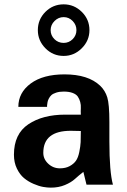

<svg xmlns="http://www.w3.org/2000/svg" viewBox="-20 -860 591 894"><path d="M396.5 -719.7Q396.5 -670.9 360.8 -635.3Q325.2 -599.6 276.4 -599.6Q226.6 -599.6 191.4 -635.3Q156.2 -670.9 156.2 -719.7Q156.2 -769.5 191.4 -804.7Q226.6 -839.8 276.4 -839.8Q325.2 -839.8 360.8 -804.7Q396.5 -769.5 396.5 -719.7ZM505.9 0H382.8L368.2 -59.6Q346.7 -43 329.1 -26.9Q311.5 -10.7 282.2 1.5Q252.9 13.7 216.8 13.7Q200.2 13.7 180.7 10.3Q161.1 6.8 136.2 -3.9Q111.3 -14.6 91.8 -30.8Q72.3 -46.9 58.6 -75.2Q44.9 -103.5 44.9 -139.6Q44.9 -236.3 111.8 -281.2Q178.7 -326.2 283.2 -326.2H356.4Q355.5 -341.8 356.4 -356.4Q357.4 -371.1 353.5 -385.3Q349.6 -399.4 342.3 -410.2Q335 -420.9 318.4 -427.2Q301.8 -433.6 276.4 -433.6Q256.8 -433.6 241.7 -428.7Q226.6 -423.8 219.2 -417Q211.9 -410.2 207 -400.4Q202.1 -390.6 201.2 -383.8Q200.2 -377 199.2 -369.1V-362.3H65.4Q65.4 -428.7 123 -471.2Q180.7 -513.7 280.3 -513.7Q390.6 -513.7 446.3 -460.9Q469.7 -438.5 479.5 -406.7Q489.3 -375 489.3 -292V-202.1Q489.3 -60.5 505.9 0ZM276.4 -660.2Q300.8 -660.2 318.4 -677.7Q335.9 -695.3 335.9 -719.7Q335.9 -744.1 318.4 -762.2Q300.8 -780.3 276.4 -780.3Q252 -780.3 233.9 -762.2Q215.8 -744.1 215.8 -719.7Q215.8 -695.3 233.4 -677.7Q251 -660.2 276.4 -660.2ZM356.4 -250Q339.8 -251 309.6 -251Q181.6 -251 181.6 -148.4Q181.6 -119.1 204.6 -97.7Q227.5 -76.2 258.8 -76.2Q285.2 -76.2 304.2 -86.4Q323.2 -96.7 333.5 -111.3Q343.8 -126 349.1 -151.9Q354.5 -177.7 355.5 -198.2Q356.4 -218.8 356.4 -250Z"/></svg>

Font: FreeUniversal
Style: Bold
Weight: 700
Version: Version 1.001